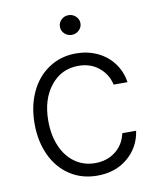

<svg xmlns="http://www.w3.org/2000/svg" viewBox="-83 -796 723 873"><g transform="rotate(-10 278.0 -359.5)"><path d="M296.5 11.4Q224.4 11.4 169.4 -25Q114.3 -61.4 84.9 -125.4Q55.4 -189.3 55.4 -270.2Q55.4 -351.6 85.4 -415.8Q115.4 -480.1 170.3 -516.5Q225.1 -552.9 295.5 -552.9Q349.4 -552.9 394.4 -531.8Q439.3 -510.7 468 -472.1Q496.8 -433.6 504.3 -383.5H440.3Q429.7 -431.8 391.3 -463.6Q353 -495.4 296.5 -495.4Q218 -495.4 168.5 -433.4Q119 -371.4 119 -272.4Q119 -206.3 141 -155Q163 -103.7 203.5 -75.1Q244 -46.5 296.5 -46.5Q351.2 -46.5 390.4 -76.9Q429.7 -107.2 440.7 -159.1H504.6Q493.6 -83.8 437 -36.2Q380.3 11.4 296.5 11.4ZM326.2 -652.7Q312.1 -639.2 292.6 -639.2Q273.1 -639.2 259.2 -652.5Q245.4 -665.8 245.4 -684.7Q245.4 -703.5 259.2 -716.8Q273.1 -730.1 292.6 -730.1Q312.1 -730.1 326.2 -716.6Q340.2 -703.1 340.2 -684.7Q340.2 -666.2 326.2 -652.7Z"/></g></svg>

Font: Inter Light BETA
Style: Regular
Weight: 300
Designer: Rasmus Andersson
Foundry: rsms
Version: Version 3.011;git-f93a4a705